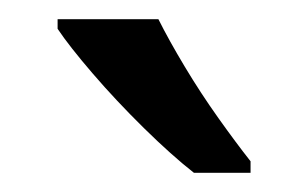

<svg xmlns="http://www.w3.org/2000/svg" viewBox="-20 -786 321 200"><path d="M145 -766Q156 -744 172.5 -716.5Q189 -689 207.5 -663Q226 -637 241 -618V-606H182Q159 -624 130 -652.5Q101 -681 76.5 -709.5Q52 -738 40 -756V-766Z"/></svg>

Font: Noto Sans Mayan Numerals
Style: Regular
Weight: 400
Designer: Monotype Design Team
Foundry: Monotype Imaging Inc.
Version: Version 2.001; ttfautohint (v1.8.4.7-5d5b)